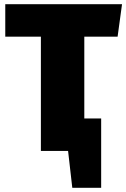

<svg xmlns="http://www.w3.org/2000/svg" viewBox="-20 -716 599 911"><path d="M460 175H323L303 0H174V-542H5V-696H559L538 -542H380V-154H460Z"/></svg>

Font: Trujillo Black
Style: Regular
Weight: 900
Designer: Fira Sans original fonts by bBox Type GmbH, Carrois Corporate GbR, & Edenspiekermann AG / Changes by Cristiano Sobral
Foundry: Fira Sans original fonts by bBox Type GmbH, Carrois Corporate GbR, & Edenspiekermann AG / Changes by Cristiano Sobral
Version: Version 4.301;July 28, 2020;FontCreator 13.0.0.2655 64-bit